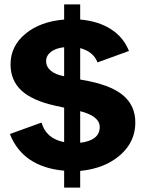

<svg xmlns="http://www.w3.org/2000/svg" viewBox="-20 -767 659 874"><path d="M345 -117Q434 -128 434 -189Q434 -238 345 -261ZM272 -552Q234 -548 212 -531Q190 -514 190 -489Q190 -463 211.5 -445Q233 -427 272 -420ZM596 -209Q596 -121 526.5 -60.5Q457 0 345 11V87H272V10Q84 -7 25 -157L169 -209Q190 -136 272 -120V-277L231 -286Q127 -309 77.5 -355Q28 -401 28 -474Q28 -557 95.5 -613Q163 -669 272 -678V-747H345V-678Q427 -671 484.5 -634.5Q542 -598 567 -535L424 -483Q405 -532 345 -548V-405L356 -403Q480 -382 538 -335Q596 -288 596 -209Z"/></svg>

Font: Atkinson Hyperlegible Pro
Style: Bold
Weight: 700
Designer: Elliott Scott, Megan Eiswerth, Linus Boman, Theodore Petrosky, Jacob Perez
Foundry: Braille Institute
Version: Version 1.5.1